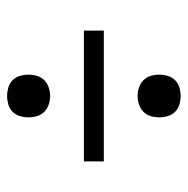

<svg xmlns="http://www.w3.org/2000/svg" viewBox="-14 -610 528 540"><g transform="rotate(90 250.0 -340.0)"><path d="M250 -463Q238 -463 226 -467Q214 -471 205.5 -479.5Q197 -488 193.5 -499.5Q190 -511 190 -524Q190 -536 193.5 -548Q197 -560 205.5 -568.5Q214 -577 226 -580.5Q238 -584 250 -584Q262 -584 274 -580.5Q286 -577 294.5 -568.5Q303 -560 306.5 -548Q310 -536 310 -524Q310 -511 306.5 -499.5Q303 -488 294.5 -479.5Q286 -471 274 -467Q262 -463 250 -463ZM434 -312H66V-368H434ZM250 -96Q238 -96 226 -99.5Q214 -103 205.5 -111.5Q197 -120 193.5 -132Q190 -144 190 -156Q190 -169 193.5 -180.5Q197 -192 205.5 -200.5Q214 -209 226 -213Q238 -217 250 -217Q262 -217 274 -213Q286 -209 294.5 -200.5Q303 -192 306.5 -180.5Q310 -169 310 -156Q310 -144 306.5 -132Q303 -120 294.5 -111.5Q286 -103 274 -99.5Q262 -96 250 -96Z"/></g></svg>

Font: Iosevka Custom Light
Style: Regular
Weight: 300
Monospace: yes
Designer: Belleve Invis
Foundry: Belleve Invis
Version: Version 27.3.5